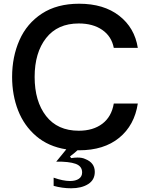

<svg xmlns="http://www.w3.org/2000/svg" viewBox="-20 -795 797 1031"><path d="M591 -239H720Q702 -122 620 -55Q538 12 405 12H396Q386 22 356 45L362 54Q382 51 396 51Q422 51 438 59Q489 79 489 128Q489 171 453.5 193.5Q418 216 362 216Q314 216 268 203V159Q319 177 356 177Q386 177 403.5 165Q421 153 421 131Q421 97 385.5 84.5Q350 72 282 73L336 7Q240 -8 174.5 -64Q109 -120 77 -202.5Q45 -285 45 -382Q45 -490 84.5 -579.5Q124 -669 205 -722Q286 -775 405 -775Q537 -775 620 -710.5Q703 -646 720 -538H591Q579 -600 529 -634.5Q479 -669 403 -669Q289 -669 227.5 -590.5Q166 -512 166 -382Q166 -251 227.5 -172Q289 -93 403 -93Q480 -93 529.5 -130.5Q579 -168 591 -239Z"/></svg>

Font: Open Sauce Sans Medium
Style: Regular
Weight: 500
Designer: Alfredo Marco Pradil
Foundry: Creative Sauce Fz LLC
Version: Version 1.477